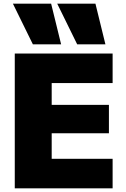

<svg xmlns="http://www.w3.org/2000/svg" viewBox="-20 -1020 681 1040"><path d="M158 -780 50 -1000H257L311 -780ZM398 -780 290 -1000H497L551 -780ZM60 0V-730H590V-570H260V-452H570V-298H260V-160H590V0Z"/></svg>

Font: M PLUS 2 Black
Style: Regular
Weight: 900
Designer: Coji Morishita
Foundry: UNDERFOREST DESIGN
Version: Version 1.001